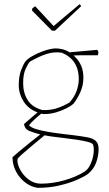

<svg xmlns="http://www.w3.org/2000/svg" viewBox="-20 -689 523 921"><path d="M161 212Q130 208 102.5 187.5Q75 167 57.5 135Q40 103 40 65Q50 56 73 36.5Q96 17 123.5 -5Q151 -27 173 -44Q144 -52 121.5 -60.5Q99 -69 95 -94L160 -150Q116 -166 93 -202.5Q70 -239 70 -280Q70 -321 80 -349Q90 -377 101 -393Q110 -405 132.5 -418.5Q155 -432 185 -443Q215 -454 244 -457Q263 -457 283 -452Q303 -446 313 -438L447 -450L452 -440Q452 -439 451.5 -434Q451 -429 449 -424Q439 -424 415 -424Q391 -424 367.5 -424Q344 -424 333 -423L343 -413Q360 -396 370 -372Q380 -348 380 -316Q380 -279 365 -246Q350 -213 332 -191Q321 -181 298.5 -169.5Q276 -158 249 -150Q222 -142 195 -142Q188 -142 184 -142.5Q180 -143 178 -144Q165 -134 146 -116.5Q127 -99 119 -88Q129 -77 154 -69.5Q179 -62 211 -56.5Q243 -51 276.5 -47Q310 -43 336 -40Q375 -35 401 -30Q427 -25 440 -12.5Q453 0 453 26Q453 57 441.5 90Q430 123 401 146Q385 158 349.5 173.5Q314 189 266 200.5Q218 212 161 212ZM184 -161Q222 -160 250.5 -169Q279 -178 313 -197Q338 -225 348 -254.5Q358 -284 358 -309Q358 -402 277 -436Q240 -442 203 -430Q166 -418 123 -393Q116 -386 103.5 -360Q91 -334 91 -290Q91 -243 113 -208.5Q135 -174 184 -161ZM176 192Q233 192 290 175.5Q347 159 386 134Q404 122 415 97Q426 72 429 45.5Q432 19 426 4Q422 -3 401 -8.5Q380 -14 350.5 -18.5Q321 -23 290 -26.5Q259 -30 233 -33.5Q207 -37 194 -40Q166 -17 136.5 7.5Q107 32 87 50Q67 68 64 73Q61 94 75.5 122.5Q90 151 116.5 171.5Q143 192 176 192ZM229 -542 134 -638V-647Q139 -653 149 -659L237 -564L362 -669Q367 -665 369 -659L244 -542Z"/></svg>

Font: Labrada Thin
Style: Regular
Weight: 100
Designer: Mercedes Jáuregui
Foundry: Omnibus-Type Team
Version: Version 1.000; ttfautohint (v1.8.4.7-5d5b)